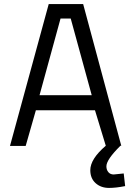

<svg xmlns="http://www.w3.org/2000/svg" viewBox="-20 -716 644 942"><path d="M587 135 594 197Q549 206 515 206Q475 206 449 182.5Q423 159 423 119Q423 64 499 -1L446 -175H156L106 0H29L219 -696H388L575 -1H571Q502 67 502 100Q502 117 511.5 128.5Q521 140 538 140ZM277 -625 174 -249H430L327 -625Z"/></svg>

Font: TitilliumText22L Rg
Style: Regular
Weight: 400
Designer: Campivisivi
Foundry: Campivisivi
Version: 1.000